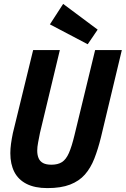

<svg xmlns="http://www.w3.org/2000/svg" viewBox="-20 -950 645 985"><path d="M223 15Q159 15 116.5 -6.5Q74 -28 53.5 -68Q33 -108 33 -164Q33 -187 36.5 -212.5Q40 -238 46 -267L150 -693H287L185 -268Q180 -242 175.5 -219Q171 -196 171 -177Q171 -155 178 -138.5Q185 -122 201 -113.5Q217 -105 244 -105Q277 -105 298 -118.5Q319 -132 333.5 -165Q348 -198 362 -256L468 -693H605L498 -246Q483 -185 464 -136.5Q445 -88 415.5 -54.5Q386 -21 339.5 -3Q293 15 223 15ZM430 -723 236 -825 304 -930 481 -798Z"/></svg>

Font: Ubuntu Sans Mono
Style: Bold Italic
Weight: 700
Italic angle: -13.5°
Monospace: yes
Designer: Dalton Maag Ltd
Foundry: Dalton Maag Ltd
Version: Version 1.006